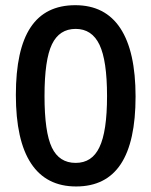

<svg xmlns="http://www.w3.org/2000/svg" viewBox="-20 -695 572 725"><path d="M355.4 -139Q384.2 -198.2 384.2 -332.2Q384.2 -466.1 355.7 -526Q327.1 -585.9 265.7 -585.9Q204.2 -585.9 176.2 -527.8Q148.1 -469.7 148.1 -332.7Q148.1 -195.7 175.9 -137.8Q203.7 -79.9 265.7 -79.9Q327.6 -79.9 355.4 -139ZM39.9 -336.5Q39.9 -508.1 95.6 -591.8Q151.2 -675.4 264.2 -675.4Q377.1 -675.4 434.5 -588.2Q491.9 -501 491.9 -330.4Q491.9 -159.8 436 -75.3Q380.2 9.1 267.4 9.1Q154.7 9.1 97.3 -77.9Q39.9 -164.8 39.9 -336.5Z"/></svg>

Font: Khula Semibold
Style: Regular
Weight: 600
Designer: Erin McLaughlin, Steve Matteson
Version: Version 1.000;PS 1.0;hotconv 1.0.72;makeotf.lib2.5.5900; ttf